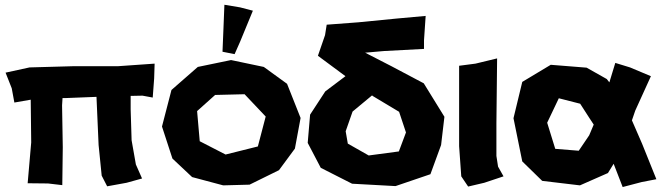

<svg xmlns="http://www.w3.org/2000/svg" viewBox="-20 -752 2723 790"><path d="M2.9 -453.1 28.3 -388.7 39.1 -330.1 106.4 -341.8 108.4 -166 93.8 2 177.7 2.9 236.3 9.8 238.3 -146.5 235.4 -318.4 237.3 -348.6H252.9L377 -353.5L385.7 -155.3L398.4 -29.3L420.9 14.6L501 0L564.5 -17.6L539.1 -75.2L521.5 -174.8L517.6 -301.8V-357.4L566.4 -358.4L608.4 -350.6L614.3 -429.7L616.2 -490.2L463.9 -479.5H278.3L101.6 -474.6Z M930.7 -504.9 793.9 -476.6 685.5 -381.8 646.5 -231.4 689.5 -99.6 770.5 -23.4 898.4 10.7 1006.8 7.8 1127.9 -51.8 1193.4 -140.6 1216.8 -266.6 1161.1 -407.2 1065.4 -476.6ZM986.3 -364.3 1073.2 -272.5 1041 -149.4 908.2 -116.2 801.8 -170.9 791 -294.9 865.2 -361.3ZM903.3 -732.4 899.4 -633.8 895.5 -539.1 945.3 -529.3 967.8 -580.1 1020.5 -708 967.8 -721.7Z M1731.4 -686.5 1613.3 -675.8 1454.1 -660.2 1324.2 -650.4 1317.4 -607.4 1288.1 -522.5 1401.4 -438.5 1318.4 -376 1255.9 -280.3 1246.1 -164.1 1299.8 -61.5 1428.7 3.9 1607.4 13.7 1751 -35.2 1794.9 -155.3 1808.6 -271.5 1723.6 -409.2 1590.8 -479.5 1482.4 -535.2 1559.6 -542 1724.6 -550.8V-585.9ZM1510.7 -359.4 1514.6 -356.4 1622.1 -292 1650.4 -207 1621.1 -128.9 1497.1 -112.3 1411.1 -161.1 1402.3 -211.9 1430.7 -293Z M1869.1 -481.4V-285.2V-150.4L1877.9 -26.4L1906.2 15.6L1972.7 0L2051.8 -26.4L2029.3 -66.4L2022.5 -110.4V-244.1L2025.4 -511.7L1936.5 -490.2Z M2511.7 -493.2 2487.3 -413.1 2476.6 -426.8 2393.6 -473.6 2246.1 -485.4 2128.9 -415 2092.8 -265.6 2128.9 -87.9 2210.9 -7.8 2366.2 10.7 2481.4 -40 2504.9 -78.1 2542 17.6 2620.1 -2.9 2680.7 -14.6 2622.1 -160.2 2580.1 -256.8 2593.8 -296.9 2658.2 -438.5 2572.3 -474.6ZM2404.3 -267.6 2422.9 -239.3 2404.3 -195.3 2361.3 -131.8 2264.6 -139.6 2231.4 -247.1 2279.3 -347.7 2367.2 -325.2Z"/></svg>

Font: MaokenAssortedSans-Lite
Style: Lite
Weight: 400
Version: Version 1.400